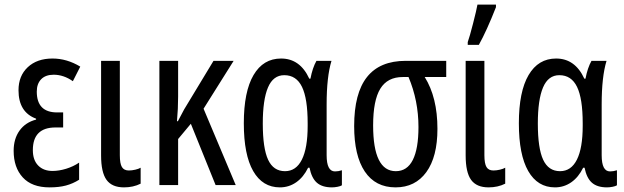

<svg xmlns="http://www.w3.org/2000/svg" viewBox="-20 -800 2697 830"><path d="M253 -249H220Q122 -249 122 -151Q122 -108 145 -84.5Q168 -61 207 -61Q235 -61 266 -70.5Q297 -80 322 -97V-23Q295 -6 265 2Q235 10 194 10Q118 10 78.5 -33Q39 -76 39 -148Q39 -200 64.5 -235.5Q90 -271 136 -283V-287Q60 -315 60 -410Q60 -472 100 -509.5Q140 -547 207 -547Q269 -547 327 -512L295 -449Q255 -477 212 -477Q177 -477 158 -457.5Q139 -438 139 -404Q139 -314 227 -314H253Z M498 -129Q498 -93 507 -78Q516 -63 537 -63Q550 -63 565 -66.5Q580 -70 588 -75V-6Q556 10 516 10Q464 10 440.5 -22.5Q417 -55 417 -128V-537H498Z M860 -330 999 0H912L805 -265L750 -199V0H669V-537H750V-383Q750 -329 745 -276H749L776 -327L903 -537H990Z M1034 -267Q1034 -404 1076 -475.5Q1118 -547 1195 -547Q1277 -547 1317 -460H1322Q1331 -507 1348 -537H1413Q1392 -468 1392 -349V-129Q1392 -59 1428 -59Q1443 -59 1458 -64V1Q1452 5 1439 7.5Q1426 10 1415 10Q1373 10 1350 -10Q1327 -30 1318 -75H1312Q1292 -34 1260.5 -12Q1229 10 1190 10Q1115 10 1074.5 -60.5Q1034 -131 1034 -267ZM1310 -256V-267Q1310 -374 1285.5 -424.5Q1261 -475 1209 -475Q1161 -475 1138.5 -422Q1116 -369 1116 -266Q1116 -159 1139 -109.5Q1162 -60 1212 -60Q1260 -60 1285 -110Q1310 -160 1310 -256Z M1690 10Q1603 10 1557 -58.5Q1511 -127 1511 -255Q1511 -397 1566.5 -467Q1622 -537 1734 -537H1909V-467H1816Q1871 -379 1871 -243Q1871 -122 1823 -56Q1775 10 1690 10ZM1691 -60Q1740 -60 1764.5 -108.5Q1789 -157 1789 -251Q1789 -365 1746 -467H1721Q1655 -467 1624 -416.5Q1593 -366 1593 -258Q1593 -60 1691 -60Z M2074 -129Q2074 -93 2083 -78Q2092 -63 2113 -63Q2126 -63 2141 -66.5Q2156 -70 2164 -75V-6Q2132 10 2092 10Q2040 10 2016.5 -22.5Q1993 -55 1993 -128V-537H2074ZM2002 -618Q2010 -640 2025 -698.5Q2040 -757 2044 -780H2124V-769Q2084 -667 2050 -606H2002Z M2223 -267Q2223 -404 2265 -475.5Q2307 -547 2384 -547Q2466 -547 2506 -460H2511Q2520 -507 2537 -537H2602Q2581 -468 2581 -349V-129Q2581 -59 2617 -59Q2632 -59 2647 -64V1Q2641 5 2628 7.5Q2615 10 2604 10Q2562 10 2539 -10Q2516 -30 2507 -75H2501Q2481 -34 2449.5 -12Q2418 10 2379 10Q2304 10 2263.5 -60.5Q2223 -131 2223 -267ZM2499 -256V-267Q2499 -374 2474.5 -424.5Q2450 -475 2398 -475Q2350 -475 2327.5 -422Q2305 -369 2305 -266Q2305 -159 2328 -109.5Q2351 -60 2401 -60Q2449 -60 2474 -110Q2499 -160 2499 -256Z"/></svg>

Font: Noto Sans UI Cond
Style: Regular
Weight: 400
Width: 3
Designer: Monotype Design Team
Foundry: Monotype Imaging Inc.
Version: Version 1.001